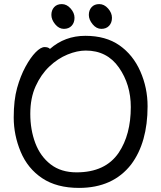

<svg xmlns="http://www.w3.org/2000/svg" viewBox="-20 -894 785 938"><path d="M354 -52Q495 -52 560 -148Q619 -236 619 -371Q619 -481 561 -564Q503 -647 399 -647Q357 -647 309.5 -627.5Q262 -608 221 -569Q180 -530 154 -472.5Q128 -415 128 -338Q128 -260 152.5 -195Q177 -130 227.5 -91Q278 -52 354 -52ZM366 24Q257 24 186 -23.5Q115 -71 81 -152.5Q47 -234 47 -320Q47 -405 63.5 -464Q80 -523 104.5 -568Q129 -613 154 -638.5Q179 -664 198 -664Q216 -664 224 -655Q297 -719 397 -719Q497 -719 563.5 -672.5Q630 -626 665.5 -545.5Q701 -465 701 -375Q701 -198 621 -91Q532 24 366 24ZM330 -768Q316 -753 292 -753Q268 -753 249.5 -775.5Q231 -798 231 -821Q231 -844 244.5 -859Q258 -874 282 -874Q306 -874 325 -852.5Q344 -831 344 -807Q344 -783 330 -768ZM513 -768Q499 -753 475 -753Q451 -753 432.5 -775.5Q414 -798 414 -821Q414 -844 427.5 -859Q441 -874 465 -874Q489 -874 508 -852.5Q527 -831 527 -807Q527 -783 513 -768Z"/></svg>

Font: LXGW WenKai Medium
Style: Regular
Weight: 500
Designer: LXGW / Fontworks Inc.
Foundry: LXGW / Fontworks Inc.
Version: Version 1.501; October 10, 2024